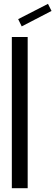

<svg xmlns="http://www.w3.org/2000/svg" viewBox="-20 -986 290 1006"><path d="M231.4 -965.8 250 -928.7 93.8 -847.7 75.2 -885.7ZM125 -792V0H42V-792Z"/></svg>

Font: wanta
Style: Medium
Weight: 500
Version: Version 0.91